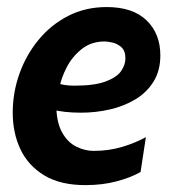

<svg xmlns="http://www.w3.org/2000/svg" viewBox="-20 -528 509 558"><path d="M139.5 -287.5Q155.5 -283 168.2 -281Q181 -279 196 -279Q254 -279 286.5 -291Q319 -303 331.8 -321.2Q344.5 -339.5 344.5 -358.5Q344.5 -380.5 332.5 -391Q320.5 -401.5 306.2 -404.5Q292 -407.5 284.5 -407.5Q245 -407.5 217.2 -385.2Q189.5 -363 173.8 -332.2Q158 -301.5 153.5 -276L143.5 -220Q144.5 -171 160.8 -142.5Q177 -114 201.8 -101.8Q226.5 -89.5 252 -89.5Q296.5 -89.5 335.5 -101.2Q374.5 -113 404 -129.5L388.5 -28Q359 -11.5 318.2 -0.8Q277.5 10 228 10Q155.5 10 108.8 -18.2Q62 -46.5 39.5 -94Q17 -141.5 17 -200.5Q17 -259 36.5 -313.8Q56 -368.5 92 -412.2Q128 -456 178.2 -481.8Q228.5 -507.5 290 -507.5Q366 -507.5 406 -468.8Q446 -430 446 -367Q446 -322.5 426.2 -290.8Q406.5 -259 373 -239Q339.5 -219 298.8 -209.8Q258 -200.5 215.5 -200.5Q190 -200.5 168 -203Q146 -205.5 131.5 -210Z"/></svg>

Font: Cabin
Style: Bold Italic
Weight: 700
Width: 4
Italic angle: -10°
Designer: Pablo Impallari
Foundry: Pablo Impallari. http://www.impallari.com Igino Marini. http://www.ikern.com
Version: Version 3.001